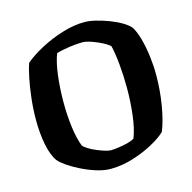

<svg xmlns="http://www.w3.org/2000/svg" viewBox="-105 -825 928 930"><g transform="rotate(-15 358.5 -360.0)"><path d="M339 0Q305 0 267 -12Q229 -24 193 -42Q157 -60 130.5 -78.5Q104 -97 94 -110Q71 -142 60 -199Q49 -256 49 -321Q49 -375 55 -428.5Q61 -482 70 -526.5Q79 -571 89 -599Q123 -628 175.5 -656Q228 -684 286.5 -702Q345 -720 397 -720Q423 -720 455.5 -712Q488 -704 520.5 -691.5Q553 -679 579 -663.5Q605 -648 618 -632Q634 -606 645 -565.5Q656 -525 662 -477.5Q668 -430 668 -385Q668 -306 655.5 -232Q643 -158 623 -109Q597 -84 550.5 -59Q504 -34 448.5 -17Q393 0 339 0ZM361 -87Q377 -87 401.5 -90.5Q426 -94 449 -100Q472 -106 482 -114Q499 -157 507 -223Q515 -289 515 -359Q515 -419 509.5 -477Q504 -535 495 -572Q490 -579 474 -588.5Q458 -598 437.5 -607Q417 -616 397.5 -622Q378 -628 365 -628Q347 -628 322 -625.5Q297 -623 272.5 -618.5Q248 -614 232 -609Q216 -569 208 -504.5Q200 -440 200 -370Q200 -306 207.5 -247Q215 -188 231 -146Q238 -137 255 -126.5Q272 -116 293.5 -107Q315 -98 333.5 -92.5Q352 -87 361 -87Z"/></g></svg>

Font: Texturina 72pt ExtraBold
Style: Regular
Weight: 800
Designer: Guillermo Torres Carreño
Foundry: Omnibus-Type
Version: Version 1.002; ttfautohint (v1.8.3)